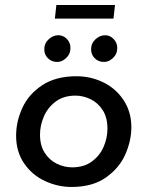

<svg xmlns="http://www.w3.org/2000/svg" viewBox="-20 -733 586 763"><path d="M44 -194Q44 -250 69 -304.5Q94 -359 148 -394.5Q202 -430 284 -430Q341 -430 391 -405.5Q441 -381 471.5 -334.5Q502 -288 502 -227Q502 -175 478.5 -120.5Q455 -66 401.5 -28Q348 10 264 10Q210 10 159 -13.5Q108 -37 76 -83.5Q44 -130 44 -194ZM407 -222Q407 -266 388 -295.5Q369 -325 339.5 -339Q310 -353 280 -353Q233 -353 201.5 -329.5Q170 -306 154.5 -270.5Q139 -235 139 -198Q139 -155 157.5 -126Q176 -97 205.5 -82.5Q235 -68 267 -68Q314 -68 345.5 -91.5Q377 -115 392 -150Q407 -185 407 -222ZM212 -593Q231 -593 245.5 -578.5Q260 -564 260 -542Q260 -518 242 -501.5Q224 -485 203 -487Q184 -488 170 -502Q156 -516 156 -537Q156 -561 173.5 -577Q191 -593 212 -593ZM398 -593Q417 -593 431.5 -578Q446 -563 446 -542Q446 -518 428 -501.5Q410 -485 389 -487Q370 -488 356 -502Q342 -516 342 -537Q342 -561 359.5 -577Q377 -593 398 -593ZM437 -713 431 -659H198L204 -713Z"/></svg>

Font: Josefin Sans
Style: Italic
Weight: 400
Italic angle: -7°
Designer: Santiago Orozco
Foundry: Typemade
Version: Version 2.000